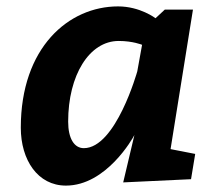

<svg xmlns="http://www.w3.org/2000/svg" viewBox="-20 -570 660 600"><path d="M513 -104 583 -540H495L466 -513C466 -513 418 -550 349 -550C194 -550 45 -421 45 -171C45 -70 98 10 186 10C312 10 395 -138 400 -148L365 0L577 -10L590 -89ZM409 -347C409 -347 342 -107 242 -107C212 -107 193 -137 193 -190C193 -335 259 -442 351 -442C395 -442 424 -430 424 -430Z"/></svg>

Font: Bitter
Style: Bold Italic
Weight: 700
Designer: Sol Matas
Foundry: Sol Matas
Version: Version 1.002